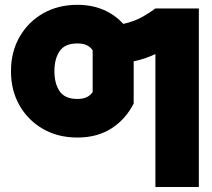

<svg xmlns="http://www.w3.org/2000/svg" viewBox="-20 -542 859 777"><path d="M608.9 214.8V-323.2Q590.8 -314.5 568.8 -306.9Q546.9 -299.3 521 -293.9V-123Q488.8 -59.6 431.4 -22.5Q374 14.6 293 14.6Q214.8 14.6 154.3 -20Q93.8 -54.7 59.1 -115.2Q24.4 -175.8 24.4 -253.9Q24.4 -332 59.1 -392.6Q93.8 -453.1 154.3 -487.8Q214.8 -522.5 293 -522.5Q352.1 -522.5 398.9 -502.2Q445.8 -481.9 479 -445.3Q524.9 -455.6 557.9 -474.6Q590.8 -493.7 608.9 -507.8H784.7V214.8ZM200.2 -253.9Q200.2 -203.6 221.4 -172.6Q242.7 -141.6 293 -141.6Q316.4 -141.6 331.3 -148.9Q346.2 -156.2 355 -169.4V-338.4Q346.2 -351.6 331.3 -358.9Q316.4 -366.2 293 -366.2Q242.7 -366.2 221.4 -335.2Q200.2 -304.2 200.2 -253.9Z"/></svg>

Font: Giphurs Black
Style: Regular
Weight: 900
Version: Version 0.920; ttfautohint (v1.8.4.7-5d5b)